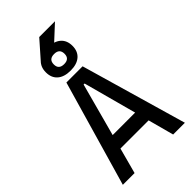

<svg xmlns="http://www.w3.org/2000/svg" viewBox="-300 -1098 1186 1186"><g transform="rotate(-45 293.0 -505.5)"><path d="M194.8 -888.7 302.2 -1010.7H439.9L308.1 -888.7ZM22 0 222.2 -693.4H363.8L564 0H461.4L416 -168.9H169.9L124.5 0ZM194.8 -261.7H391.1L297.4 -609.4H288.6ZM293 -726.6Q237.8 -726.6 207.3 -752.9Q176.8 -779.3 176.8 -827.1Q176.8 -875 207.3 -901.4Q237.8 -927.7 293 -927.7Q348.1 -927.7 378.7 -901.4Q409.2 -875 409.2 -827.1Q409.2 -779.3 378.7 -752.9Q348.1 -726.6 293 -726.6ZM293 -783.2Q339.8 -783.2 339.8 -827.1Q339.8 -871.6 293 -871.6Q246.1 -871.6 246.1 -827.1Q246.1 -783.2 293 -783.2Z"/></g></svg>

Font: CaskaydiaMono NF
Style: Regular
Weight: 400
Designer: Aaron Bell
Foundry: Saja Typeworks
Version: Version 2111.001; ttfautohint (v1.8.4);Nerd Fonts 3.1.1